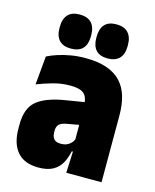

<svg xmlns="http://www.w3.org/2000/svg" viewBox="-107 -761 682 844"><g transform="rotate(15 234.5 -339.5)"><path d="M273.5 0 278.5 -117 274 -119V-293.5L272 -308.5Q272 -343.5 254.2 -359.2Q236.5 -375 191.5 -375Q151.5 -375 113.5 -364.2Q75.5 -353.5 42.5 -340.5L54.5 -470.5Q75 -481 101.2 -489.5Q127.5 -498 158.8 -503.5Q190 -509 225.5 -509Q283 -509 322.8 -495Q362.5 -481 387 -454.8Q411.5 -428.5 422.8 -390.5Q434 -352.5 434 -304.5V0ZM148 9.5Q84.5 9.5 52.2 -27.8Q20 -65 20 -134.5V-152Q20 -226 60 -259.5Q100 -293 185.5 -307L286.5 -323.5L300.5 -223L220 -208.5Q196.5 -204.5 186.2 -194.8Q176 -185 176 -166V-159Q176 -139.5 185.2 -128.2Q194.5 -117 216.5 -117Q233 -117 244.2 -122Q255.5 -127 263.2 -135.5Q271 -144 275 -154L296 -97.5H272.5Q266 -66.5 252.8 -42.5Q239.5 -18.5 214.5 -4.5Q189.5 9.5 148 9.5ZM151 -532.5Q115.5 -532.5 97.8 -551.8Q80 -571 80 -607.5V-612Q80 -648.5 97.8 -668Q115.5 -687.5 151 -687.5Q187.5 -687.5 205.2 -668Q223 -648.5 223 -612V-607.5Q223 -571 205.2 -551.8Q187.5 -532.5 151 -532.5ZM318.5 -532.5Q282.5 -532.5 265 -551.8Q247.5 -571 247.5 -607.5V-612Q247.5 -648.5 265 -668Q282.5 -687.5 318.5 -687.5Q354 -687.5 372 -668Q390 -648.5 390 -612V-607.5Q390 -571 372 -551.8Q354 -532.5 318.5 -532.5Z"/></g></svg>

Font: Anek Odia SemiCondensed ExtraBold
Style: Regular
Weight: 800
Width: 4
Designer: Yesha Goshar & Mahesh Sahu (Odia), Yesha Goshar (Latin)
Foundry: Ek Type
Version: Version 1.003